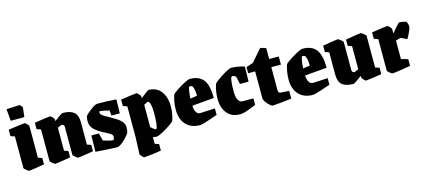

<svg xmlns="http://www.w3.org/2000/svg" viewBox="-62 -1236 4418 1988"><g transform="rotate(-15 2146.5 -242.5)"><path d="M54 -31V-369L10 -384V-453Q170 -476 187 -476Q192 -476 209.5 -457.5Q227 -439 227 -433V-95L270 -80V-12Q122 13 106 13Q99 13 76.5 -5.5Q54 -24 54 -31ZM43 -664 186 -671 212 -641 200 -537H54Z M334 -31V-369L290 -384V-453Q443 -476 460 -476Q465 -476 482.5 -457.5Q500 -439 500 -433V-414Q525 -434 555.5 -455Q586 -476 592 -476Q672 -476 712 -444Q752 -412 752 -333V-95L795 -80V-12Q646 13 632 13Q625 13 602 -5.5Q579 -24 579 -31V-331Q579 -347 570 -353.5Q561 -360 551 -360Q547 -360 507 -341V-95L550 -80V-12Q402 13 386 13Q379 13 356.5 -5.5Q334 -24 334 -31Z M818 0 821 -174H901L922 -93Q948 -84 981 -76Q1014 -68 1028 -68Q1034 -68 1037.5 -82Q1041 -96 1041 -102Q1041 -119 1027 -130.5Q1013 -142 981 -158Q964 -166 937 -181Q867 -221 844 -253Q821 -285 821 -327Q821 -360 829 -381Q851 -408 897.5 -442Q944 -476 965 -476Q1007 -476 1072.5 -473.5Q1138 -471 1168 -468L1165 -319H1076L1070 -375Q1061 -378 1021.5 -386.5Q982 -395 973 -395Q967 -395 965 -388.5Q963 -382 963 -378Q963 -363 986 -347Q1009 -331 1047 -311Q1097 -283 1124 -265.5Q1151 -248 1173 -222Q1195 -196 1195 -165Q1195 -124 1186 -102Q1174 -83 1148 -55Q1122 -27 1094.5 -7Q1067 13 1049 13Q1022 13 941 8.5Q860 4 818 0Z M1252 143 1259 -39V-369L1215 -384V-453Q1255 -459 1314.5 -467.5Q1374 -476 1385 -476Q1390 -476 1407.5 -457.5Q1425 -439 1425 -433V-412Q1448 -430 1479 -453Q1510 -476 1513 -476Q1600 -476 1647 -414.5Q1694 -353 1694 -249Q1694 -209 1686 -166.5Q1678 -124 1667 -99Q1653 -84 1611.5 -56.5Q1570 -29 1528.5 -8Q1487 13 1472 13L1432 8V79L1476 94V163Q1448 169 1377.5 177.5Q1307 186 1292 186Q1287 186 1269.5 167.5Q1252 149 1252 143ZM1509 -234Q1509 -285 1500.5 -322.5Q1492 -360 1476 -360Q1471 -360 1432 -339V-100Q1480 -56 1489 -65Q1498 -74 1503.5 -117.5Q1509 -161 1509 -234Z M1734 -204Q1734 -247 1742 -292Q1750 -337 1761 -364Q1775 -379 1816.5 -406.5Q1858 -434 1899.5 -455Q1941 -476 1956 -476Q2052 -476 2099 -418.5Q2146 -361 2146 -221L1911 -201Q1911 -163 1926 -134.5Q1941 -106 1969 -106L2129 -114V-44Q2094 -31 2025.5 -8.5Q1957 14 1941 14Q1841 14 1787.5 -45Q1734 -104 1734 -204ZM1984 -288Q1984 -329 1977 -359.5Q1970 -390 1960 -397Q1956 -399 1946.5 -400.5Q1937 -402 1933 -402Q1927 -402 1920 -366Q1913 -330 1910 -277Z M2181 -205Q2181 -248 2189 -290Q2197 -332 2208 -360Q2221 -375 2262 -403.5Q2303 -432 2343.5 -454Q2384 -476 2399 -476Q2429 -476 2469 -469.5Q2509 -463 2541 -452L2538 -291H2445L2427 -375Q2403 -390 2392 -390Q2385 -390 2381 -386Q2372 -379 2367 -338Q2362 -297 2362 -235Q2362 -111 2427 -111H2541V-41Q2533 -38 2469.5 -12.5Q2406 13 2368 13Q2278 13 2229.5 -46Q2181 -105 2181 -205Z M2631 -88V-376H2556V-442L2631 -467L2741 -594Q2749 -600 2804 -579V-462H2907V-375H2804V-129Q2804 -111 2810 -104Q2816 -97 2826 -96L2919 -90V-7Q2868 0 2799 6.5Q2730 13 2715 13Q2705 13 2684.5 -5.5Q2664 -24 2647.5 -48Q2631 -72 2631 -88Z M2943 -204Q2943 -247 2951 -292Q2959 -337 2970 -364Q2984 -379 3025.5 -406.5Q3067 -434 3108.5 -455Q3150 -476 3165 -476Q3261 -476 3308 -418.5Q3355 -361 3355 -221L3120 -201Q3120 -163 3135 -134.5Q3150 -106 3178 -106L3338 -114V-44Q3303 -31 3234.5 -8.5Q3166 14 3150 14Q3050 14 2996.5 -45Q2943 -104 2943 -204ZM3193 -288Q3193 -329 3186 -359.5Q3179 -390 3169 -397Q3165 -399 3155.5 -400.5Q3146 -402 3142 -402Q3136 -402 3129 -366Q3122 -330 3119 -277Z M3423 -130V-368L3380 -383V-451Q3529 -476 3543 -476Q3550 -476 3573 -457.5Q3596 -439 3596 -432V-132Q3596 -116 3605 -109.5Q3614 -103 3624 -103Q3630 -103 3668 -122V-368L3625 -383V-451Q3773 -476 3789 -476Q3796 -476 3818.5 -457.5Q3841 -439 3841 -432V-94L3885 -79V-10Q3732 13 3715 13Q3710 13 3692.5 -5.5Q3675 -24 3675 -30V-49Q3650 -29 3619.5 -8Q3589 13 3583 13Q3503 13 3463 -19Q3423 -51 3423 -130Z M3949 -31V-369L3905 -384V-453Q4058 -476 4075 -476Q4080 -476 4097.5 -457.5Q4115 -439 4115 -433V-385Q4141 -417 4169 -448.5Q4197 -480 4202 -480Q4236 -480 4278 -467Q4279 -464 4286 -446Q4293 -428 4293 -412Q4293 -401 4281 -372Q4269 -343 4255 -317Q4241 -291 4238 -291Q4187 -320 4171 -320Q4164 -320 4122 -307V-109L4195 -88V-16Q4020 13 4001 13Q3994 13 3971.5 -5.5Q3949 -24 3949 -31Z"/></g></svg>

Font: Grenze Black
Style: Regular
Weight: 900
Designer: Renata Polastri
Foundry: Omnibus-Type
Version: Version 1.002; ttfautohint (v1.8)